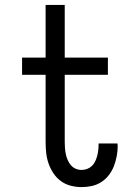

<svg xmlns="http://www.w3.org/2000/svg" viewBox="-20 -755 540 783"><path d="M313 8Q291 8 269 2.5Q247 -3 229 -16Q211 -29 198.5 -47.5Q186 -66 178.5 -87Q171 -108 168.5 -130.5Q166 -153 166 -175V-450H70V-520H166V-735H244V-520H420V-450H244V-175Q244 -162 245 -150Q246 -138 248.5 -126Q251 -114 256 -102.5Q261 -91 269 -81.5Q277 -72 288.5 -67Q300 -62 313 -62Q324 -62 335 -66Q346 -70 354.5 -78Q363 -86 368 -96.5Q373 -107 376 -118Q379 -129 380.5 -140.5Q382 -152 382 -164V-170H459Q459 -167 459.5 -164.5Q460 -162 460 -160Q460 -139 456 -118Q452 -97 444.5 -77.5Q437 -58 424 -41Q411 -24 393 -12.5Q375 -1 354.5 3.5Q334 8 313 8Z"/></svg>

Font: Iosevka Curly Slab
Style: Regular
Weight: 400
Monospace: yes
Designer: Belleve Invis
Foundry: Belleve Invis
Version: Version 22.1.2; ttfautohint (v1.8.4)